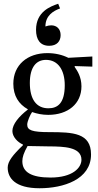

<svg xmlns="http://www.w3.org/2000/svg" viewBox="-20 -768 524 1023"><path d="M191 235C317 235 465 189 465 55C465 -60 369 -64 243 -64C151 -64 125 -74 125 -104C125 -121 141 -157 151 -171C177 -162 205 -156 237 -156C342 -156 414 -215 414 -308C414 -358 392 -391 378 -411V-416L472 -413V-467L344 -460C312 -476 274 -485 232 -485C126 -485 51 -422 51 -322C51 -257 80 -213 128 -186V-184C81 -148 46 -106 46 -70C46 -39 74 -10 102 2V6C48 58 21 92 21 125C21 180 60 235 191 235ZM127 10C141 10 160 11 240 12C243 12 246 12 249 12C316 13 414 14 414 83C414 126 367 178 249 178C147 178 99 149 99 91C99 70 106 47 127 10ZM238 -191C173 -191 139 -240 139 -326C139 -410 173 -449 225 -449C289 -449 325 -395 325 -314C325 -219 288 -191 238 -191ZM242 -524C284 -524 303 -549 303 -581C303 -614 282 -633 253 -633C243 -633 233 -631 222 -627C222 -685 264 -710 300 -723L290 -748C249 -734 172 -706 172 -609C172 -557 194 -524 242 -524Z"/></svg>

Font: STIX Two Text
Style: Regular
Weight: 400
Designer: Ross Mills, John Hudson & Paul Hanslow, Tiro Typeworks Ltd; with prior portions MicroPress Inc., and Coen Hoffman.
Foundry: Tiro Typeworks Ltd
Version: Version 2.13 b171